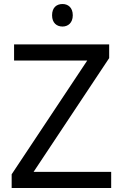

<svg xmlns="http://www.w3.org/2000/svg" viewBox="-20 -935 612 955"><path d="M291 -915C262 -915 239 -898 239 -859C239 -821 262 -803 291 -803C318 -803 342 -821 342 -859C342 -898 318 -915 291 -915ZM533 0V-80H147L523 -646V-714H50V-634H414L38 -68V0Z"/></svg>

Font: Noto Sans Mro
Style: Regular
Weight: 400
Designer: Monotype Design Team
Foundry: Monotype Imaging Inc.
Version: Version 2.001